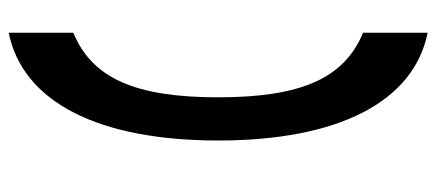

<svg xmlns="http://www.w3.org/2000/svg" viewBox="-300 -589 1000 440"><g transform="rotate(-90 200.0 -369.0)"><path d="M345 -849C186 -817 98 -643 98 -369C98 -95 186 79 345 111V-37C241 -80 197 -178 197 -369C197 -560 241 -658 345 -701Z"/></g></svg>

Font: Yard Headline
Style: Regular
Weight: 400
Monospace: yes
Designer: Roman Shamin
Foundry: Evil Martians
Version: Version 1.000